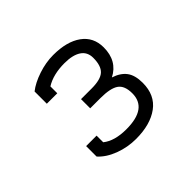

<svg xmlns="http://www.w3.org/2000/svg" viewBox="-93 -764 532 532"><g transform="rotate(-45 172.5 -498.5)"><path d="M55 -378V-419H96V-393Q121 -373 167 -373Q249 -373 249 -432Q249 -462 232.5 -473.5Q216 -485 177 -485H137V-521H179Q214 -521 228 -534Q242 -547 242 -578Q242 -601 224.5 -612.5Q207 -624 175 -624Q131 -624 102 -606V-579H61V-627Q80 -642 110 -652Q140 -662 169 -662Q222 -662 252.5 -640Q283 -618 283 -578Q283 -525 240 -503Q265 -495 277.5 -478.5Q290 -462 290 -432Q290 -384 256.5 -359.5Q223 -335 167 -335Q134 -335 103.5 -346.5Q73 -358 55 -378Z"/></g></svg>

Font: Pridi ExtraLight
Style: Regular
Weight: 275
Designer: Katatrad Team
Foundry: CadsonDemak
Version: Version 1.001